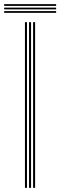

<svg xmlns="http://www.w3.org/2000/svg" viewBox="-53 -907 291 927"><path d="M106.8 0V-800H116.5V0ZM67.5 0V-800H77.2V0ZM87.2 0V-800H97V0ZM-32.8 -878.5V-887H218V-878.5ZM-32.8 -845V-853.5H218V-845ZM-32.8 -861.8V-870.2H218V-861.8Z"/></svg>

Font: Big Shoulders Inline Text ExtraLight
Style: Regular
Weight: 250
Version: Version 2.002